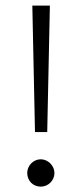

<svg xmlns="http://www.w3.org/2000/svg" viewBox="-20 -680 297 699"><path d="M107.4 -199.2H151.9L161.6 -659.7H97.7ZM79.1 -50.3C79.1 -21.5 100.6 -0.5 128.4 -0.5C155.8 -0.5 178.2 -22.9 178.2 -50.3C178.2 -76.7 154.8 -100.1 128.4 -100.1C101.6 -100.1 79.1 -77.1 79.1 -50.3Z"/></svg>

Font: Vazirmatn ExtraLight
Style: Regular
Weight: 200
Designer: Saber Rastikerdar
Foundry: Saber Rastikerdar
Version: Version 33.003